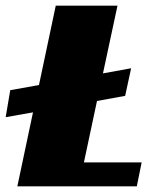

<svg xmlns="http://www.w3.org/2000/svg" viewBox="-28 -655 562 675"><path d="M8 -338 109 -356 168 -635H385L334 -397L433 -415L412 -318L313 -300L267 -84H470L453 0H33L88 -260L-8 -243Z"/></svg>

Font: Racing Sans One
Style: Regular
Weight: 400
Designer: Pablo Impallari, Rodrigo Fuenzalida
Foundry: Pablo Impallari, Rodrigo Fuenzalida
Version: Version 1.001; ttfautohint (v0.8) -G 200 -r 50